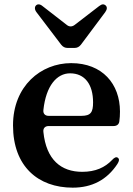

<svg xmlns="http://www.w3.org/2000/svg" viewBox="-20 -842 611 885"><path d="M315 23C404 23 473 -13 521 -86C530 -100 531 -109 523 -115C516 -120 507 -116 497 -105C464 -70 420 -50 359 -50C262 -50 193 -105 180 -234C178 -251 188 -261 204 -261H503C518 -261 528 -268 530 -282C532 -296 533 -311 533 -328C533 -455 452 -551 308 -551C169 -551 40 -446 40 -264C40 -75 156 23 315 23ZM148 -786 262 -636C270 -626 279 -621 292 -621H323C336 -621 345 -626 353 -636L465 -786C474 -799 475 -809 467 -817C459 -824 450 -824 437 -814L324 -727C312 -718 299 -718 288 -727L176 -814C164 -824 153 -824 146 -817C139 -810 139 -798 148 -786ZM180 -335C192 -447 242 -504 303 -504C371 -504 409 -453 409 -370C409 -325 399 -308 355 -308H204C188 -308 178 -318 180 -335Z"/></svg>

Font: 寒蝉锦书宋Pro Soft
Style: Regular
Weight: 700
Designer: 寒蝉锦书宋{Warren} 思源宋体{Ryoko NISHIZUKA 西塚涼子 (kana & ideographs); Frank Grießhammer (Latin, Greek & Cyrillic); Wenlong ZHANG 
Foundry: Adobe & ChillType
Version: Version 2.000;Glyphs 3.1.1 (3135)